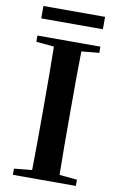

<svg xmlns="http://www.w3.org/2000/svg" viewBox="-98 -952 622 1006"><g transform="rotate(10 213.0 -449.5)"><path d="M49 -833H377V-899H49ZM45 -708 140 -699C142 -597 142 -496 142 -394V-346C142 -243 142 -141 140 -42L45 -33V0H380V-33L286 -42C284 -143 284 -245 284 -347V-394C284 -497 284 -599 286 -699L380 -708V-741H45Z"/></g></svg>

Font: GenRyuMin2 TW B
Style: Regular
Weight: 700
Version: Version 2.100;PS 2.1;hotconv 16.6.51;makeotf.lib2.5.65220 DE